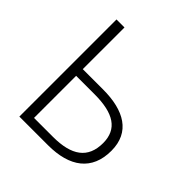

<svg xmlns="http://www.w3.org/2000/svg" viewBox="-193 -874 1019 1019"><g transform="rotate(45 316.0 -364.5)"><path d="M106 0H321C484 0 580 -71 580 -217C580 -357 476 -416 318 -416H166V-729H106ZM166 -50V-366H305C447 -366 520 -320 520 -215C520 -101 448 -50 308 -50Z"/></g></svg>

Font: Noto Sans CJK Light
Style: Regular
Weight: 300
Designer: Ryoko NISHIZUKA (kana & ideographs); Paul D. Hunt (Latin, Greek & Cyrillic); Wenlong ZHANG (bopomofo); Sandoll Communica
Foundry: Adobe Systems Incorporated
Version: Version 1.000;PS 1;hotconv 1.0.78;makeotf.lib2.5.61930